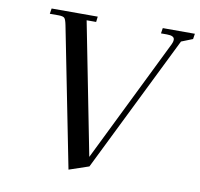

<svg xmlns="http://www.w3.org/2000/svg" viewBox="-80 -786 919 883"><g transform="rotate(10 380.0 -344.0)"><path d="M86.9 -676.8 90.8 -702.1H306.2L303.2 -676.8H258.8L379.9 -60.1L663.1 -636.2Q668.9 -647.9 668.9 -658.2Q668.9 -676.8 633.8 -676.8H606L609.9 -702.1H759.8L755.9 -676.8L703.1 -655.8L388.2 -17.1L295.9 14.2L167 -637.2Q162.1 -662.1 156 -669.4Q149.9 -676.8 127.9 -676.8Z"/></g></svg>

Font: Dihjauti S
Style: Bold Italic
Weight: 700
Italic angle: -9°
Designer: T. Christopher White
Version: Version 3.0.0